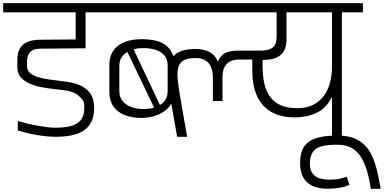

<svg xmlns="http://www.w3.org/2000/svg" viewBox="-56 -860 2414 1207"><path d="M292.8 0Q263.8 0 223.3 -4.5Q182.8 -9 139.3 -18Q95.8 -27 55.8 -40L56 -99.3Q83.2 -91 115.4 -83.2Q147.7 -75.5 180.1 -70Q212.5 -64.5 239.7 -60.9Q266.8 -57.3 284.8 -57.2Q346.8 -56.3 388.9 -67.4Q431 -78.5 452.4 -105.8Q473.8 -133.2 473.8 -180Q473.8 -190.8 473.8 -192.1Q473.8 -193.3 473.8 -192.6Q473.8 -191.8 473.8 -194.8Q473.8 -203 470.9 -216.2Q468 -229.3 451.3 -245.7Q431.2 -269.2 402.7 -279.5Q374.2 -289.8 344.5 -293.3Q314.8 -296.8 291.8 -299.2Q248.2 -303.8 205.7 -311.8Q163.2 -319.8 128.6 -335.4Q94 -351 73.4 -375.8Q52.8 -400.7 53 -439Q53 -437 53 -445.8Q53 -454.5 53 -466.2Q53 -478 53 -484Q53 -527.3 69 -555.3Q85 -583.3 117.8 -596.8Q150.5 -610.3 201.7 -610.3L419.7 -612V-782.5H-36V-840.2H618.3V-782.5H481.8V-556.5L201.7 -554Q165.7 -554.2 147.3 -543.4Q129 -532.7 121.9 -515.2Q114.8 -497.8 113.7 -477.7Q113.7 -469 113.7 -460.1Q113.7 -451.2 113.7 -444.2Q113.7 -418.7 131.8 -402.4Q150 -386.2 179.8 -376.5Q209.7 -366.8 244.4 -361.6Q279.2 -356.3 313.7 -352.5Q348.2 -348.7 374.3 -344.3Q432.8 -334.5 465.7 -314.2Q498.5 -294 513.2 -270.1Q527.8 -246.2 531.8 -224.5Q535.8 -202.8 535.8 -190V-182Q535.8 -131 519.9 -97.5Q504 -64 477.4 -44.5Q450.8 -25 418.5 -15.5Q386.2 -6 353.6 -3Q321 0 292.8 0Z M1057.5 0Q1053.5 -24.8 1049.8 -45.2Q1046 -65.5 1042.8 -82.6Q1039.7 -99.7 1037.2 -115.1Q1034.7 -130.5 1032.2 -145.6Q1029.7 -160.7 1026.5 -177.8Q1023.3 -194.8 1019.6 -215.2Q1015.8 -235.5 1011.8 -260.5Q999.7 -327.5 998.2 -381Q996.7 -434.5 1011.6 -472.4Q1026.5 -510.3 1064.2 -530.8Q1101.8 -551.2 1168.7 -552Q1228 -552.8 1263.9 -531.4Q1299.8 -510 1313.2 -471.8Q1331.7 -513.7 1362.1 -527.8Q1392.5 -542 1445.5 -542H1592.8Q1639.7 -543.7 1661.3 -563.6Q1683 -583.5 1683 -631.7V-782.5H546V-840.2H2225.2V-782.5H2093.2V-1H2031V-245.3H2027Q1995.5 -179.8 1936.5 -151.8Q1877.5 -123.7 1805.5 -122Q1705.7 -121.2 1645.1 -158.9Q1584.5 -196.7 1557.2 -262.4Q1530 -328.2 1530 -409.5V-485.8H1446Q1419.3 -485.8 1395.9 -476.4Q1372.5 -467 1357.6 -442.5Q1342.7 -418 1342.7 -372.2V-225H1282.2V-376.2Q1282.2 -384.7 1280.2 -403.7Q1278.2 -422.7 1268.3 -443.7Q1258.5 -464.7 1236 -479.8Q1213.5 -495 1171.7 -495Q1121.2 -494.8 1096.2 -479Q1071.2 -463.2 1063.8 -432.6Q1056.5 -402 1061.2 -357.8Q1066 -313.5 1075.8 -256.5L1120.3 0ZM1813.3 -180Q1871 -180 1912.2 -200.7Q1953.3 -221.3 1979.8 -257.2Q2006.2 -293.2 2018.6 -340.7Q2031 -388.2 2031 -441Q2031 -526.5 2031 -611.8Q2031 -697 2031 -782.5H1745Q1745 -740.5 1745 -697.6Q1745 -654.7 1745 -612.7Q1745 -576.3 1734.6 -551.6Q1724.2 -526.8 1704.7 -511.5Q1685.2 -496.2 1657.5 -489.6Q1629.8 -483 1594.7 -483Q1593.8 -445.8 1596.2 -404.3Q1598.5 -362.8 1608.8 -323Q1619.2 -283.2 1642.7 -250.7Q1666.2 -218.2 1707.6 -199.1Q1749 -180 1813.3 -180ZM844.8 -174.5Q863.3 -174.5 880.2 -176.7Q897.2 -178.8 912.3 -184L745 -533.5Q722.2 -520.5 708.2 -499.2Q694.2 -478 694.2 -446.5V-286.8Q694.2 -248.5 715.4 -223.7Q736.7 -198.8 771.1 -186.7Q805.5 -174.5 844.8 -174.5ZM835 -118.5Q775 -118.5 729.2 -136Q683.5 -153.5 657.4 -190.1Q631.3 -226.7 631.3 -284.7V-446.7Q631.3 -505.7 657.4 -542.7Q683.5 -579.7 729.2 -596.7Q775 -613.7 835 -613.7Q855.2 -613.7 882.1 -611.3Q909 -609 937 -600.5Q965 -592 988.9 -573.3Q1012.8 -554.7 1027.8 -522.3Q1042.7 -490 1042.7 -440.7V-306.2Q1044.3 -256.5 1028.6 -223.1Q1012.8 -189.7 987.4 -168.8Q962 -148 932.6 -136.9Q903.2 -125.8 877 -122.2Q850.8 -118.5 835 -118.5ZM949.5 -200.3Q971.8 -212.8 984.9 -234.3Q998 -255.8 998 -286.8V-446.5Q998 -487.8 977.2 -512.1Q956.5 -536.3 921.7 -547Q886.8 -557.7 844.8 -557.7Q829.2 -557.7 813.8 -556Q798.3 -554.3 784.2 -549Z M2140.8 302.7Q2111.7 314 2083.2 319.7Q2054.8 325.3 2011.8 326.7Q1945.3 327.5 1905.1 306.9Q1864.8 286.3 1847.4 249.8Q1830 213.3 1830.5 165.5Q1830.5 119.2 1843 86.4Q1855.5 53.7 1883 33Q1910.5 12.3 1955.3 2.3Q2000.2 -7.8 2065.7 -7.8Q2130.2 -7.8 2173.5 10.5Q2216.8 28.8 2245.1 61.4Q2273.3 94 2290.2 136.9Q2307.2 179.8 2317.8 228.4Q2328.5 277 2337.5 326.7H2275.2Q2262.2 242 2242.3 188.2Q2222.5 134.3 2196.3 104.2Q2170.2 74.2 2137.7 62.2Q2105.2 50.2 2066.2 50Q2010.3 49 1972 57.9Q1933.7 66.8 1913.4 92.1Q1893.2 117.3 1891.5 165.5Q1892.3 209.5 1909.8 231.8Q1927.2 254 1956 261.8Q1984.8 269.5 2018.8 269.3Q2056.2 269.2 2079.3 263.9Q2102.5 258.7 2123.3 251Z"/></svg>

Font: Matangi Light
Style: Regular
Weight: 300
Designer: Prashant Pant
Foundry: The Graphic Ant
Version: Version 3.002